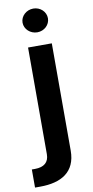

<svg xmlns="http://www.w3.org/2000/svg" viewBox="-129 -789 499 1035"><g transform="rotate(-10 121.0 -272.0)"><path d="M69 -546V38C69 82 42 105 -8 105H-25V204H3C118 204 199 159 199 41V-546ZM63 -683C63 -647 95 -618 133 -618C171 -618 202 -647 202 -683C202 -719 171 -748 133 -748C95 -748 63 -719 63 -683Z"/></g></svg>

Font: Wafeq Semi Bold
Style: Regular
Weight: 600
Designer: Rasmus Andersson & Azza Alameddine
Foundry: Google & TypeTogether
Version: Version 3.000;January 28, 2025;FontCreator 15.0.0.3014 64-bi